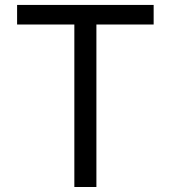

<svg xmlns="http://www.w3.org/2000/svg" viewBox="-20 -747 682 767"><path d="M48.3 -727.3H593.8V-649.1H365.1V0H277V-649.1H48.3Z"/></svg>

Font: Fast_Sans
Style: Regular
Weight: 400
Designer: Rasmus Andersson
Foundry: rsms
Version: Version 3.018;git-588b23468